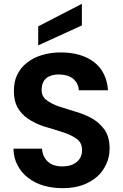

<svg xmlns="http://www.w3.org/2000/svg" viewBox="-20 -984 649 1011"><path d="M557.1 -202.1Q557.1 -158.7 541 -123Q522.5 -82 494.1 -56.2Q460.9 -26.4 416 -9.8Q370.6 6.8 310.1 6.8Q256.8 6.8 209 -6.8Q163.6 -20 127.9 -47.9Q93.3 -73.7 73.2 -112.8Q52.2 -149.4 50.8 -201.2H201.2Q204.1 -159.2 231 -133.8Q258.3 -107.9 307.1 -107.9Q357.9 -107.9 384.8 -131.8Q412.1 -154.8 412.1 -192.9Q412.1 -231 386.2 -251Q356 -272.9 318.8 -285.2Q263.7 -303.2 232.9 -312Q188.5 -323.2 146 -347.2Q104 -370.6 80.1 -405.8Q53.2 -442.9 53.2 -505.9Q53.2 -555.2 70.8 -590.8Q88.9 -627.9 122.1 -653.8Q157.2 -681.2 200.2 -693.8Q248 -708 298.8 -708Q408.2 -708 475.1 -657.2Q541.5 -605.5 548.8 -508.8H395Q393.6 -543 367.2 -567.9Q340.3 -590.3 294.9 -591.8Q252.4 -593.3 226.1 -574.2Q199.2 -553.2 199.2 -509.8Q199.2 -475.6 226.1 -456.1Q252.4 -436 292 -422.9Q347.2 -404.8 377.9 -396Q425.8 -382.3 463.9 -360.8Q503.4 -338.4 530.8 -300.8Q557.1 -262.2 557.1 -202.1ZM181.2 -745.1V-845.2L411.1 -963.9V-850.1Z"/></svg>

Font: PoppinsZ SemiBold
Style: Regular
Weight: 600
Designer: Ninad Kale (Devanagari), Jonny Pinhorn (Latin)
Foundry: Indian Type Foundry
Version: Version 3.002;FEAKit 1.0